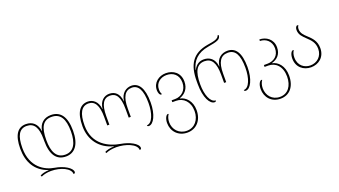

<svg xmlns="http://www.w3.org/2000/svg" viewBox="-76 -1468 4262 2415"><g transform="rotate(-20 2055.0 -260.0)"><path d="M575 10C691 10 767 -79 767 -267C767 -454 697 -546 570 -546C479 -546 413 -492 399 -394H397C384 -492 326 -546 235 -546C128 -546 65 -463 65 -277C65 -100 139 37 309 95V97C259 99 220 109 191 125L200 143C227 129 277 116 331 116C461 116 587 173 587 250C601 250 610 242 610 229C610 176 508 113 389 94C265 74 93 -17 93 -277C93 -442 140 -521 237 -521C337 -521 382 -446 382 -293V-267C382 -79 451 10 575 10ZM570 -521C688 -521 739 -434 739 -267C739 -108 686 -15 575 -15C455 -15 410 -115 410 -267C410 -442 458 -521 570 -521Z M1647 -546C1581 -546 1508 -502 1496 -394H1494C1483 -504 1424 -546 1352 -546C1286 -546 1221 -502 1209 -394H1207C1196 -504 1127 -546 1064 -546C960 -546 897 -463 897 -277C897 -90 1004 50 1184 95V97C1124 99 1084 110 1056 125L1065 143C1092 129 1142 116 1206 116C1326 116 1472 169 1472 250C1486 250 1495 242 1495 229C1495 170 1383 114 1274 96C1129 72 925 -17 925 -277C925 -438 971 -521 1065 -521C1148 -521 1194 -449 1194 -293V-180H1222V-293C1222 -456 1269 -521 1352 -521C1435 -521 1481 -459 1481 -293V-180H1509V-293C1509 -445 1554 -521 1645 -521C1731 -521 1778 -442 1778 -267C1778 -130 1735 -11 1663 -11C1664 1 1671 6 1685 6C1746 6 1806 -102 1806 -267C1806 -463 1743 -546 1647 -546Z M2113 250C2231 250 2316 162 2316 23C2316 -101 2242 -171 2168 -186V-189C2242 -214 2295 -273 2295 -367C2295 -486 2208 -546 2109 -546C2016 -546 1931 -485 1931 -382C1931 -348 1945 -313 1965 -313C1968 -313 1971 -314 1975 -316C1965 -335 1959 -350 1959 -383C1959 -468 2028 -521 2109 -521C2196 -521 2267 -470 2267 -364C2267 -264 2196 -200 2109 -200H2063V-175H2113C2210 -175 2288 -101 2288 25C2288 139 2220 226 2114 226C2007 226 1939 145 1939 50C1939 10 1950 -25 1969 -52C1966 -54 1963 -55 1960 -55C1938 -55 1911 -12 1911 50C1911 162 1991 250 2113 250Z M2565 8C2578 8 2583 2 2584 -10C2515 -10 2469 -123 2469 -267C2469 -438 2515 -521 2618 -521C2712 -521 2758 -449 2758 -293V-180H2786V-293C2786 -446 2831 -521 2931 -521C3028 -521 3075 -442 3075 -267C3075 -130 3032 -11 2960 -11C2961 1 2968 6 2982 6C3043 6 3103 -102 3103 -267C3103 -463 3040 -546 2933 -546C2858 -546 2785 -502 2773 -394H2771C2760 -504 2691 -546 2617 -546C2567 -546 2514 -526 2479 -454H2476C2505 -571 2575 -651 2727 -677C2848 -698 2900 -710 2900 -770H2885C2874 -723 2803 -714 2729 -702C2516 -667 2441 -535 2441 -318V-277C2441 -97 2501 8 2565 8Z M3360 250C3478 250 3558 162 3558 13C3558 -121 3484 -191 3410 -206V-209C3484 -230 3537 -280 3537 -374C3537 -483 3450 -542 3361 -542V-521C3438 -521 3509 -467 3509 -371C3509 -271 3438 -220 3351 -220H3305V-195H3355C3452 -195 3530 -121 3530 15C3530 139 3467 226 3361 226C3254 226 3191 145 3191 50C3191 10 3202 -25 3221 -52C3218 -54 3215 -55 3212 -55C3190 -55 3163 -12 3163 50C3163 162 3238 250 3360 250Z M3855 10C3955 10 4045 -56 4045 -178C4045 -275 3992 -325 3944 -370C3904 -407 3869 -441 3869 -494C3869 -514 3874 -530 3884 -540C3881 -544 3876 -546 3871 -546C3853 -546 3841 -519 3841 -494C3841 -427 3884 -391 3926 -350C3971 -307 4017 -263 4017 -178C4017 -78 3943 -15 3855 -15C3776 -15 3697 -67 3697 -178C3697 -214 3706 -245 3722 -267C3719 -270 3716 -271 3713 -271C3690 -271 3668 -229 3668 -174C3668 -56 3755 10 3855 10Z"/></g></svg>

Font: Noto Serif Georgian Thin
Style: Regular
Weight: 100
Designer: Monotype Design Team, Akaki Razmadze
Foundry: Google LLC
Version: Version 2.003